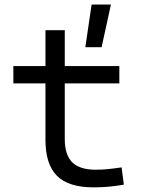

<svg xmlns="http://www.w3.org/2000/svg" viewBox="-20 -805 626 835"><path d="M386.7 9.8Q277.8 9.8 227.8 -40.3Q177.7 -90.3 177.7 -196.8V-442.4H38.1V-517.6H177.7V-673.8H261.7V-517.6H499V-442.4H261.7V-200.2Q261.7 -131.8 293.9 -99.4Q326.2 -66.9 396.5 -66.9Q422.9 -66.9 450 -69.6Q477.1 -72.3 508.8 -77.1L518.6 -2Q485.4 3.9 453.9 6.8Q422.4 9.8 386.7 9.8ZM351.1 -599.6 378.4 -785.2H462.4L421.9 -599.6Z"/></svg>

Font: Cascadia Code NF SemiLight
Style: Regular
Weight: 350
Monospace: yes
Designer: Aaron Bell
Foundry: Saja Typeworks
Version: Version 2404.023; ttfautohint (v1.8.4)